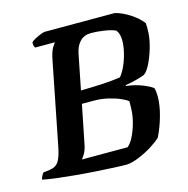

<svg xmlns="http://www.w3.org/2000/svg" viewBox="-115 -804 885 904"><g transform="rotate(-15 327.5 -352.0)"><path d="M395 0Q370 0 330 -2Q290 -4 242 -7Q194 -10 146 -14.5Q98 -19 56.5 -24Q15 -29 -11 -35Q-5 -55 5 -66L36 -70Q67 -74 81 -96.5Q95 -119 105 -173L182 -563Q190 -605 201 -623Q212 -641 216 -644H119Q116 -648 114 -655Q112 -662 113 -671Q119 -678 133.5 -685.5Q148 -693 162 -698.5Q176 -704 182 -704H523Q559 -695 595.5 -671Q632 -647 652 -620Q653 -610 653 -598.5Q653 -587 652 -569Q650 -539 639 -501Q628 -463 612.5 -431Q597 -399 580 -387Q565 -381 539 -374Q513 -367 486 -363L484 -359Q530 -353 563.5 -339.5Q597 -326 612 -314Q617 -298 617 -273Q617 -230 602.5 -178.5Q588 -127 567 -85Q552 -70 521.5 -50.5Q491 -31 456 -16.5Q421 -2 395 0ZM275 -393Q332 -394 379.5 -396.5Q427 -399 468 -405Q484 -424 496.5 -452.5Q509 -481 516.5 -512.5Q524 -544 524 -570Q524 -604 509 -622Q487 -632 452 -637Q417 -642 391 -642Q357 -642 336.5 -621Q316 -600 309 -564ZM195 -78H418Q434 -91 447.5 -118Q461 -145 470 -177Q479 -209 481 -237Q482 -255 482 -264Q482 -273 482 -285Q472 -294 448 -304.5Q424 -315 390.5 -323Q357 -331 320 -331H263L226 -146Q221 -119 211.5 -102Q202 -85 195 -78Z"/></g></svg>

Font: Texturina
Style: Bold Italic
Weight: 700
Italic angle: -11°
Designer: Guillermo Torres Carreño
Foundry: Omnibus-Type
Version: Version 1.002; ttfautohint (v1.8.3)